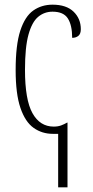

<svg xmlns="http://www.w3.org/2000/svg" viewBox="-20 -563 398 822"><path d="M229 239V10H206Q160 10 124 -15.5Q88 -41 67.5 -101Q47 -161 47 -263Q47 -371 67 -432Q87 -493 122.5 -518Q158 -543 205 -543Q264 -543 295 -513Q326 -483 326 -438Q326 -418 315.5 -409.5Q305 -401 289 -401Q289 -455 270.5 -484Q252 -513 205 -513Q170 -513 143.5 -491Q117 -469 102 -415Q87 -361 87 -264Q87 -136 119 -78.5Q151 -21 210 -21Q228 -21 241.5 -26Q255 -31 267 -38H269V239Z"/></svg>

Font: Noto Serif ExtraCondensed ExtraLight
Style: Regular
Weight: 200
Width: 2
Designer: Monotype Design Team
Foundry: Monotype Imaging Inc.
Version: Version 2.015